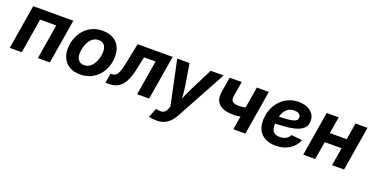

<svg xmlns="http://www.w3.org/2000/svg" viewBox="-29 -1267 4242 2193"><g transform="rotate(20 2092.0 -171.0)"><path d="M592.3 -539.1 502.9 0H357.4L427.2 -421.9H231.4L161.6 0H15.6L104.5 -539.1Z M872.6 10.7Q799.3 10.7 747.6 -17.3Q695.8 -45.4 668.5 -96.2Q641.1 -147 641.1 -215.3Q641.1 -281.2 662.4 -340.8Q683.6 -400.4 723.4 -447Q763.2 -493.7 820.3 -520.3Q877.4 -546.9 949.2 -546.9Q1022 -546.9 1073.7 -519Q1125.5 -491.2 1152.8 -440.2Q1180.2 -389.2 1180.2 -320.3Q1180.2 -254.9 1159.4 -195.3Q1138.7 -135.7 1098.6 -89.4Q1058.6 -43 1001.7 -16.1Q944.8 10.7 872.6 10.7ZM878.4 -104.5Q918.5 -104.5 947.8 -125.5Q977.1 -146.5 996.1 -179.9Q1015.1 -213.4 1024.7 -251.5Q1034.2 -289.6 1034.2 -323.7Q1034.2 -356.9 1023.7 -380.9Q1013.2 -404.8 992.9 -418.2Q972.7 -431.6 942.9 -431.6Q903.3 -431.6 873.8 -410.9Q844.2 -390.1 825.2 -356.9Q806.2 -323.7 796.6 -285.6Q787.1 -247.6 787.1 -212.9Q787.1 -163.6 810.5 -134Q834 -104.5 878.4 -104.5Z M1178.7 0 1197.8 -116.7H1216.8Q1236.8 -116.7 1252 -125.2Q1267.1 -133.8 1279.5 -153.3Q1292 -172.9 1302.7 -206.5Q1313.5 -240.2 1323.7 -291L1374 -539.1H1799.3L1710 0H1564L1634.3 -422.9H1494.1L1460.9 -266.1Q1440.9 -169.4 1408.4 -111.1Q1376 -52.7 1331.3 -26.4Q1286.6 0 1229.5 0Z M1779.8 195.8 1824.2 84.5 1852.1 87.9Q1878.4 93.8 1899.2 89.8Q1919.9 85.9 1934.8 71.5Q1949.7 57.1 1957.5 32.2L1969.2 1L1855 -539.1H2004.9L2049.8 -262.2Q2057.6 -210.4 2060.1 -158.4Q2062.5 -106.4 2066.9 -50.8H2031.2Q2053.2 -106.4 2075.2 -158.7Q2097.2 -210.9 2122.6 -262.2L2262.2 -539.1H2419.4L2088.4 67.9Q2064.9 111.3 2034.4 142.6Q2003.9 173.8 1964.4 190.4Q1924.8 207 1873 207Q1845.7 207 1821 203.9Q1796.4 200.7 1779.8 195.8Z M2677.7 -154.8Q2557.1 -154.8 2501.5 -205.3Q2445.8 -255.9 2462.9 -358.4L2492.7 -539.1H2638.7L2608.9 -359.4Q2601.1 -311.5 2622.8 -291.7Q2644.5 -272 2697.3 -272Q2735.4 -272 2773.2 -280Q2811 -288.1 2855.5 -302.2L2835.9 -185.1Q2816.9 -177.2 2790 -170.4Q2763.2 -163.6 2733.9 -159.2Q2704.6 -154.8 2677.7 -154.8ZM2733.4 0 2822.8 -539.1H2968.8L2879.4 0Z M3250 11.7Q3177.2 11.7 3124.3 -14.9Q3071.3 -41.5 3043.5 -92.5Q3015.6 -143.6 3017.1 -216.3Q3018.6 -285.2 3041.7 -345.2Q3064.9 -405.3 3106.7 -451.2Q3148.4 -497.1 3205.1 -522.9Q3261.7 -548.8 3329.1 -548.8Q3387.2 -548.8 3432.9 -530Q3478.5 -511.2 3504.9 -475.8Q3531.2 -440.4 3531.2 -390.1Q3531.2 -338.4 3501.5 -305.4Q3471.7 -272.5 3413.6 -254.4Q3355.5 -236.3 3270.8 -229.5Q3186 -222.7 3076.2 -222.7L3091.3 -312.5Q3184.6 -312.5 3244.1 -315.9Q3303.7 -319.3 3336.7 -327.4Q3369.6 -335.4 3382.6 -349.4Q3395.5 -363.3 3395.5 -383.8Q3395.5 -409.7 3374 -424.3Q3352.5 -439 3314.5 -439Q3267.1 -439 3236.8 -416Q3206.5 -393.1 3189.7 -357.9Q3172.9 -322.8 3165.8 -283.9Q3158.7 -245.1 3158.2 -212.9Q3157.2 -180.7 3166 -154.5Q3174.8 -128.4 3197.5 -113.3Q3220.2 -98.1 3260.7 -98.1Q3304.2 -98.1 3335.7 -116Q3367.2 -133.8 3380.4 -164.6L3512.7 -150.9Q3485.8 -77.6 3416.7 -33Q3347.7 11.7 3250 11.7Z M4028.8 -335.9 4009.8 -218.8H3724.1L3743.7 -335.9ZM3817.9 -539.1 3728.5 0H3583L3671.9 -539.1ZM4168 -539.1 4079.1 0H3933.1L4022.5 -539.1Z"/></g></svg>

Font: Inter 18pt
Style: Bold Italic
Weight: 700
Italic angle: -9.3988°
Designer: Rasmus Andersson
Foundry: rsms
Version: Version 4.001;git-66647c0bb